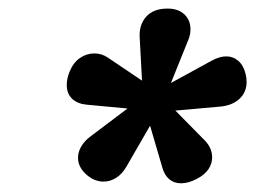

<svg xmlns="http://www.w3.org/2000/svg" viewBox="-20 -610 640 441"><path d="M417.5 -543Q417.5 -530.3 412.6 -518.6L372.6 -419.4L466.3 -470.7Q484.4 -480.5 499.5 -480.5Q515.6 -480.5 527.6 -470Q539.6 -459.5 544.4 -439Q546.4 -431.2 546.4 -421.9Q546.4 -397.9 529.8 -382.8Q513.2 -367.7 486.3 -365.2L382.8 -356L451.2 -286.6Q467.3 -269.5 467.3 -248.5Q467.3 -234.4 459 -221.7Q450.7 -209 433.1 -199.7Q413.1 -189 396 -189Q379.9 -189 368.9 -198.2Q357.9 -207.5 353 -224.6L324.7 -321.3L270.5 -227.5Q261.2 -210.9 247.3 -201.9Q233.4 -192.9 217.8 -192.9Q197.8 -192.9 180.2 -207.5Q159.2 -225.1 159.2 -247.6Q159.2 -260.7 166.5 -273.4Q173.8 -286.1 187.5 -296.4L272.9 -360.8L178.7 -369.6Q157.7 -371.6 145.5 -383.3Q133.3 -395 133.3 -415Q133.3 -428.7 139.6 -444.8Q147.9 -465.8 163.3 -476.6Q178.7 -487.3 196.8 -487.3Q213.9 -487.3 228 -477.5L306.2 -424.8L300.8 -524.9Q299.3 -553.2 315.9 -571.8Q332.5 -590.3 364.7 -590.3Q389.6 -590.3 403.6 -576.9Q417.5 -563.5 417.5 -543Z"/></svg>

Font: Courier Prime
Style: Bold Italic
Weight: 700
Italic angle: -10°
Designer: Alan Dague-Greene
Foundry: Quote-Unquote Apps
Version: Version 3.018